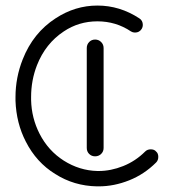

<svg xmlns="http://www.w3.org/2000/svg" viewBox="-20 -637 638 684"><path d="M332 26.9H325.2Q243.7 25.4 176.8 -17.1Q109.4 -58.6 71.8 -132.8Q38.1 -198.2 35.2 -277.8V-291Q35.2 -360.8 61 -425.8Q98.1 -520 178.2 -571.8Q247.6 -617.2 327.1 -617.2Q406.7 -617.2 476.1 -571.8Q488.8 -564 488.8 -547.9Q488.8 -540.5 484.9 -534.2Q476.6 -521 460.9 -521Q453.1 -521 446.8 -524.9Q393.1 -561 327.1 -561Q260.7 -561 207 -524.9Q142.1 -481.9 111.8 -404.8Q90.8 -351.1 90.8 -291V-280.8Q92.3 -216.3 121.1 -160.2Q151.9 -100.1 207 -64.9Q263.2 -29.3 327.1 -27.8H331.1Q375 -27.8 418.9 -45.4Q462.9 -63 497.1 -97.2Q504.9 -105 517.1 -105Q529.8 -105 536.1 -97.2Q543.9 -90.8 543.9 -78.1Q543.9 -65.9 536.1 -58.1Q494.1 -16.1 440.2 5.4Q386.2 26.9 332 26.9ZM289.1 -109.9V-465.8Q289.1 -478.5 297.6 -487.3Q306.2 -496.1 318.8 -496.1Q331.5 -496.1 340.3 -487.3Q349.1 -478.5 349.1 -465.8V-109.9Q349.1 -97.2 340.3 -88.6Q331.5 -80.1 318.8 -80.1Q306.2 -80.1 297.6 -88.6Q289.1 -97.2 289.1 -109.9Z"/></svg>

Font: Beon
Style: Regular
Weight: 400
Designer: BSozoo
Foundry: BSozoo
Version: Version 1.001;PS 001.001;hotconv 1.0.70;makeotf.lib2.5.58329